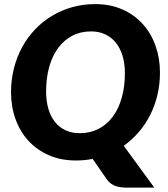

<svg xmlns="http://www.w3.org/2000/svg" viewBox="-20 -756 800 914"><path d="M199.5 -320.5Q199.5 -275.5 210 -239Q220.5 -202.5 240.8 -176.5Q261 -150.5 291 -136.2Q321 -122 359.5 -122Q409.5 -122 449.2 -142.5Q489 -163 516.8 -200.5Q544.5 -238 559.5 -290.5Q574.5 -343 574.5 -407Q574.5 -452 563.8 -488.8Q553 -525.5 532.2 -551.8Q511.5 -578 481.5 -592.2Q451.5 -606.5 413.5 -606.5Q363.5 -606.5 324 -585.8Q284.5 -565 256.8 -527.5Q229 -490 214.2 -437.2Q199.5 -384.5 199.5 -320.5ZM421 0.5Q382.5 8 341.5 8Q269.5 8 212.2 -17.2Q155 -42.5 115 -86.2Q75 -130 53.8 -189.2Q32.5 -248.5 32.5 -317Q32.5 -376 46.2 -430.2Q60 -484.5 85.2 -531Q110.5 -577.5 146.5 -615.5Q182.5 -653.5 227 -680.2Q271.5 -707 323.5 -721.8Q375.5 -736.5 433.5 -736.5Q505 -736.5 562.2 -711.2Q619.5 -686 659.2 -642Q699 -598 720.2 -538.5Q741.5 -479 741.5 -411Q741.5 -355.5 729.5 -304.5Q717.5 -253.5 695 -209Q672.5 -164.5 640.5 -127.2Q608.5 -90 569 -62L714.5 137H580.5Q552 137 530 129.5Q508 122 491.5 102Z"/></svg>

Font: Lato ExtraBold
Style: Italic
Weight: 800
Italic angle: -7°
Designer: Lukasz Dziedzic with Adam Twardoch and Botio Nikoltchev
Foundry: tyPoland Lukasz Dziedzic
Version: Version 2.015; 2015-08-06; http://www.latofonts.com/